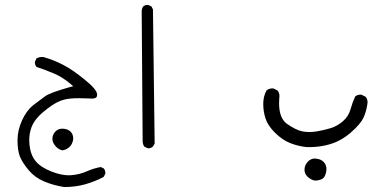

<svg xmlns="http://www.w3.org/2000/svg" viewBox="-20 -443 1540 782"><path d="M278.3 120.6Q278.3 104.5 267.1 92.8Q257.3 83.5 240.7 81.5Q237.3 81.1 233.9 81.1Q217.3 81.1 206.5 91.8Q193.4 105 193.4 122.6Q193.4 139.2 209 155.3Q220.7 167 234.4 169.4Q252.4 166.5 264.2 154.3Q273.9 144.5 277.3 128.9Q278.3 124.5 278.3 120.6ZM96.7 250Q122.1 280.3 159.7 295.9Q197.3 312 241.7 318.8Q287.1 318.8 327.1 307.6Q366.7 296.4 401.9 277.8L408.7 265.1Q409.2 263.7 409.2 262.2Q409.2 251.5 402.8 243.2L390.6 237.3Q361.8 242.2 332.8 255.1Q303.7 268.1 269.5 270.5Q265.1 271 260.7 271Q229.5 271 190.4 255.9Q145.5 238.3 125 213.1Q104.5 188 100.1 147.5Q99.1 137.7 99.1 128.4Q99.1 99.1 108.9 73.7Q122.1 41 156.5 12.7Q190.9 -15.6 213.9 -26.9Q236.8 -38.6 266.1 -41.5Q280.8 -43 302 -43Q323.2 -43 337.6 -42.2Q352.1 -41.5 353 -41.5Q367.2 -41.5 372.1 -46.4Q375.5 -49.8 375.5 -56.6Q375.5 -57.6 375.5 -59.1Q374 -79.1 326.2 -117.7Q276.9 -158.2 238.5 -178.2Q200.2 -198.2 158.2 -210.4Q154.8 -210.9 151.4 -210.9Q147.9 -210.9 145.3 -210.7Q142.6 -210.4 139.6 -209.5Q133.8 -208 128.4 -205.1L122.6 -191.9Q122.1 -190.4 122.1 -189Q122.1 -178.2 128.9 -170.4Q164.1 -158.7 199 -144Q233.9 -129.4 266.1 -102.1L278.3 -91.8L263.2 -87.9Q183.6 -65.4 163.6 -50.8Q143.6 -36.1 114.7 -14.2Q87.9 7.3 69.6 47.6Q51.3 87.9 51.3 128.7Q51.3 169.4 61 194.3Q70.8 219.2 96.7 250Z M584 161.1Q594.7 161.1 603 153.8L609.9 141.6L603 -404.3L597.2 -416.5L584.5 -422.4Q582.5 -422.9 581.1 -422.9Q579.6 -422.9 577.6 -422.6Q575.7 -422.4 572.8 -421.9Q567.9 -420.4 563.5 -417Q558.1 -409.7 557.1 -399.9L561 131.8Q561 144.5 567.9 154.3L581.5 160.6Q582.5 161.1 584 161.1Z M1226.1 155.8Q1232.4 156.2 1241 156.2Q1249.5 156.2 1262.7 155.3Q1293 153.3 1323.2 144.5Q1369.1 131.3 1408.7 96.9Q1448.2 62.5 1460.4 36.6Q1472.2 10.3 1476.1 -18.1Q1477.1 -22.5 1477.1 -26.4Q1477.1 -39.6 1469.2 -48.8L1452.6 -57.1Q1450.7 -57.6 1449.2 -57.6Q1435.5 -57.6 1426.8 -50.3Q1415.5 -26.4 1408.2 0.5Q1399.9 30.8 1376.7 50.8Q1353.5 70.8 1326.2 79.1Q1298.8 87.4 1269.5 92.3Q1254.4 94.7 1240.2 94.7Q1225.6 94.7 1212.4 92.3Q1185.1 86.9 1148.9 61.5Q1116.7 38.6 1116.7 -22.5Q1116.7 -33.7 1117.4 -41.5Q1118.2 -49.3 1118.2 -52Q1118.2 -54.7 1117.7 -58.6Q1116.2 -67.4 1110.8 -74.2L1094.2 -82.5Q1092.3 -83 1088.4 -83Q1084.5 -83 1078.1 -81.3Q1071.8 -79.6 1065.9 -75.2Q1052.2 -50.8 1052.2 -19.8Q1052.2 11.2 1061.5 39.6Q1070.8 68.8 1100.6 98.1Q1130.4 127.4 1161.4 139.6Q1192.4 151.9 1226.1 155.8ZM1309.6 245.6Q1309.6 228 1297.9 216.3Q1288.1 206.1 1270.5 203.6Q1266.6 202.6 1262.7 202.6Q1246.6 202.6 1234.9 214.4Q1220.2 229 1220.2 248.5Q1220.2 264.2 1231.4 275.4Q1245.1 289.1 1261.7 292.5Q1280.3 292.5 1293 285.2Q1304.2 278.8 1308.1 257.8Q1309.6 251.5 1309.6 245.6Z"/></svg>

Font: NaikaiFont
Style: Light
Weight: 300
Version: Version 1.89